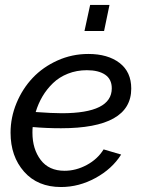

<svg xmlns="http://www.w3.org/2000/svg" viewBox="-20 -750 579 780"><path d="M424.8 -730 402.8 -624H323.2L346.2 -730ZM228 -229Q168 -229 112.8 -233.9Q111.8 -226.1 111.8 -210.9Q111.8 -144.5 145.3 -100.3Q178.7 -56.2 242.2 -56.2Q288.6 -56.2 332.5 -79.8Q376.5 -103.5 400.9 -143.1L472.2 -122.1Q435.1 -63.5 367.9 -26.9Q300.8 9.8 228 9.8Q132.8 9.8 77.9 -52.5Q22.9 -114.7 22.9 -210.9Q22.9 -272.9 47.1 -331.3Q71.3 -389.6 112.8 -433.6Q154.3 -477.5 213.4 -504.2Q272.5 -530.8 338.9 -530.8Q418 -530.8 465.6 -494.4Q513.2 -458 513.2 -390.1Q513.2 -229 228 -229ZM333 -464.8Q291.5 -464.8 255.9 -450.7Q220.2 -436.5 195.1 -412.1Q169.9 -387.7 152.6 -358.4Q135.3 -329.1 125 -294.9Q191.9 -290 231 -290Q434.1 -290 434.1 -391.1Q434.1 -428.2 407.2 -446.5Q380.4 -464.8 333 -464.8Z"/></svg>

Font: Rawline Medium
Style: Italic
Weight: 500
Italic angle: -12°
Designer: Matt McInerney, Pablo Impallari, Rodrigo Fuenzalida
Foundry: Matt McInerney, Pablo Impallari, Rodrigo Fuenzalida
Version: Version 4.020;PS 004.020;hotconv 1.0.88;makeotf.lib2.5.64775